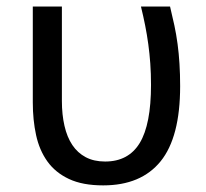

<svg xmlns="http://www.w3.org/2000/svg" viewBox="-20 -556 630 586"><path d="M294.9 9.8Q231.9 9.8 190.4 -9.8Q148.9 -29.3 124.5 -63.5Q100.1 -97.7 90.1 -143.8Q80.1 -189.9 80.1 -243.2V-536.1H168.9V-248Q168.9 -206.1 176.8 -171.9Q184.6 -137.7 200.7 -113.5Q216.8 -89.4 241.7 -76.2Q266.6 -63 300.8 -63Q372.1 -63 406.5 -119.6Q440.9 -176.3 440.9 -296.9Q440.9 -331.5 438.7 -362.1Q436.5 -392.6 432.6 -421.1Q428.7 -449.7 423.1 -478Q417.5 -506.3 410.2 -536.1H499Q506.3 -506.3 512.2 -478.5Q518.1 -450.7 522 -421.6Q525.9 -392.6 527.8 -361.1Q529.8 -329.6 529.8 -293Q529.8 -137.2 470.2 -63.7Q410.6 9.8 294.9 9.8Z"/></svg>

Font: Genotype
Style: Regular
Weight: 400
Foundry: Ascender Corporation
Version: Version 1.00